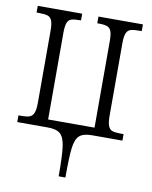

<svg xmlns="http://www.w3.org/2000/svg" viewBox="-84 -599 691 872"><g transform="rotate(10 261.5 -163.0)"><path d="M160 0H19V-31H32Q58 -31 71 -36Q84 -41 90 -56.5Q96 -72 96 -104V-434Q96 -466 90 -481Q84 -496 71 -500.5Q58 -505 32 -505H19V-536H224V-505H220Q192 -505 179 -500.5Q166 -496 160.5 -481Q155 -466 155 -434V-36H369V-434Q369 -466 363.5 -480.5Q358 -495 345 -500Q332 -505 306 -505H299V-536H504V-505H493Q465 -505 452 -500.5Q439 -496 433 -481Q427 -466 427 -434V-102Q427 -70 433 -54.5Q439 -39 452 -34.5Q465 -30 491 -30H504V0H364Q323 0 305.5 16.5Q288 33 283 74Q278 115 278 210H247Q247 116 241.5 74.5Q236 33 218.5 16.5Q201 0 160 0Z"/></g></svg>

Font: Noto Serif CondLight
Style: Regular
Weight: 300
Width: 3
Designer: Monotype Design Team
Foundry: Monotype Imaging Inc.
Version: Version 1.001